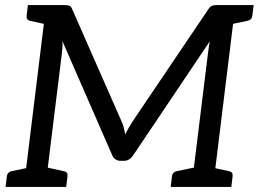

<svg xmlns="http://www.w3.org/2000/svg" viewBox="-20 -737 1020 757"><path d="M74 0 162 -717H234Q247 -717 253.5 -714.5Q260 -712 265 -700L459 -259Q465 -246 468 -233.5Q471 -221 474 -207Q480 -220 487.5 -233Q495 -246 504 -260L801 -700Q809 -712 816 -714.5Q823 -717 836 -717H908L820 0H735L800 -527Q801 -537 803 -549Q805 -561 807 -574L506 -126Q491 -103 469 -103H455Q432 -103 422 -126L226 -575Q227 -562 226 -549.5Q225 -537 224 -527L159 0ZM2 0 7 -41Q8 -50 12.5 -55Q17 -60 25 -62L102 -78L104 0ZM139 0 159 -78 232 -62Q241 -60 244 -55Q247 -50 246 -41L241 0ZM192 -717 171 -639 98 -655Q90 -657 87 -662Q84 -667 85 -676L90 -717ZM653 0 658 -41Q659 -50 663.5 -55Q668 -60 676 -62L753 -78L755 0ZM790 0 810 -78 883 -62Q892 -60 895 -55Q898 -50 897 -41L892 0ZM980 -717 975 -676Q974 -667 969.5 -662Q965 -657 956 -655L879 -639L878 -717Z"/></svg>

Font: Aleo
Style: Italic
Weight: 400
Italic angle: -7°
Designer: Alessio Laiso
Foundry: Alessio Laiso
Version: Version 2.001;gftools[0.9.29]